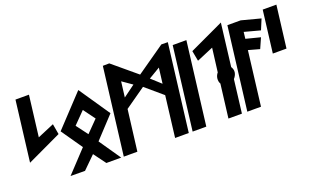

<svg xmlns="http://www.w3.org/2000/svg" viewBox="-95 -1389 3026 1874"><g transform="rotate(-20 1418.0 -452.5)"><path d="M49 -257 406 -425 387 -534 214 -461 266 -885H126Z M798 -444 680 -324 590 -444 709 -565ZM434 -443 586 -224 376 0 526 1 655 -126 748 0H902L748 -224L952 -443L734 -763Z M1136 -539 1156 -700 1258 -629ZM1429 -629 1548 -700 1528 -539ZM1604 0 1715 -903 1648 -904 1353 -698 1107 -904 1040 -903 929 0H1070L1123 -425L1338 -576L1514 -426L1462 0Z M1786 0 1892 -860H1750L1644 0Z M2198 -344C2212 -359 2225 -381 2228 -404C2231 -426 2224 -446 2213 -463L2267 -906L1910 -739L1930 -632L2103 -705L2072 -459C2059 -444 2050 -424 2048 -404C2046 -384 2049 -364 2059 -348L2016 0H2156Z M2212 0H2354L2423 -563L2539 -531L2586 -637L2437 -675L2445 -744L2609 -700L2654 -808L2456 -860H2318Z M2782 -448 2836 -885H2694L2640 -448Z"/></g></svg>

Font: Ny Stormning
Style: HfKr
Weight: 700
Designer: Robert Jablonski, Mew Too
Foundry: Cannot Into Space Fonts
Version: Version 0.90